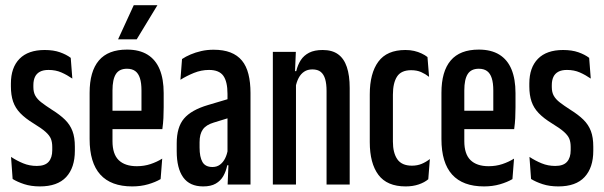

<svg xmlns="http://www.w3.org/2000/svg" viewBox="-20 -694 2272 722"><path d="M130 7Q97 7 71 -1.5Q45 -10 27.5 -21L21.5 -104Q43.5 -89.5 67.2 -79.8Q91 -70 118.5 -70Q149 -70 162.8 -85.5Q176.5 -101 176.5 -129V-141.5Q176.5 -159 171.5 -171.8Q166.5 -184.5 151.5 -198Q136.5 -211.5 106 -230Q75 -249 56.2 -268.5Q37.5 -288 29.2 -312.2Q21 -336.5 21 -369V-380Q21 -440 53.5 -473Q86 -506 148 -506Q181 -506 205.2 -497.5Q229.5 -489 246 -476.5L252 -398.5Q232.5 -412 211 -421.5Q189.5 -431 162.5 -431Q142.5 -431 130 -424.2Q117.5 -417.5 111.5 -404.8Q105.5 -392 105.5 -374V-366.5Q105.5 -347 113 -333.8Q120.5 -320.5 135.8 -308.8Q151 -297 175 -281.5Q205.5 -262.5 224.5 -243.8Q243.5 -225 252.5 -201.2Q261.5 -177.5 261.5 -142.5V-127Q261.5 -63.5 228.8 -28.2Q196 7 130 7Z M477 7Q397.5 7 357.2 -37.5Q317 -82 317 -171V-345Q317 -425.5 351.8 -466.5Q386.5 -507.5 457.5 -507.5Q504 -507.5 534.8 -488.5Q565.5 -469.5 580.5 -433Q595.5 -396.5 595.5 -344V-290.5Q595.5 -270 594.5 -250Q593.5 -230 590.5 -208.5H512Q512 -253 512 -287.8Q512 -322.5 512 -354Q512 -382 506.2 -400Q500.5 -418 488.5 -426.8Q476.5 -435.5 457.5 -435.5Q428.5 -435.5 415.8 -415.5Q403 -395.5 403 -354V-249.5V-234.5V-163Q403 -139 408.8 -121.2Q414.5 -103.5 426.2 -92Q438 -80.5 455 -74.8Q472 -69 494.5 -69Q522 -69 546 -77Q570 -85 590 -97.5L584 -20.5Q564.5 -9 537 -1Q509.5 7 477 7ZM371 -208.5V-277.5H570.5V-208.5ZM483 -674.5H572L494 -546H424Z M836 0 839.5 -86H835.5V-300.5V-340.5Q835.5 -387 819.8 -409Q804 -431 766 -431Q737 -431 709.2 -419.8Q681.5 -408.5 658.5 -394L664.5 -472Q678.5 -481.5 696.8 -489.2Q715 -497 736.8 -502Q758.5 -507 783 -507Q820 -507 846.5 -496.8Q873 -486.5 889.8 -466.2Q906.5 -446 914.2 -415.2Q922 -384.5 922 -344V0ZM744 7Q693.5 7 669 -27Q644.5 -61 644.5 -125.5V-155Q644.5 -216 672 -248.2Q699.5 -280.5 762 -299L846 -324L855 -255L783.5 -233Q755 -224.5 742.8 -207.2Q730.5 -190 730.5 -159.5V-139Q730.5 -104 741.2 -85Q752 -66 779 -66Q795.5 -66 807.2 -74.8Q819 -83.5 826.5 -98.5Q834 -113.5 837 -133L847.5 -72.5H834.5Q830 -50 819.8 -32Q809.5 -14 791.2 -3.5Q773 7 744 7Z M1208 0V-352Q1208 -378.5 1202.8 -396.5Q1197.5 -414.5 1186 -423.8Q1174.5 -433 1154.5 -433Q1136.5 -433 1123.8 -424.5Q1111 -416 1103 -400.8Q1095 -385.5 1091.5 -366L1073 -426.5H1094Q1099.5 -450 1111 -467.8Q1122.5 -485.5 1142.5 -495.8Q1162.5 -506 1193.5 -506Q1229 -506 1251.2 -490Q1273.5 -474 1284.2 -442.2Q1295 -410.5 1295 -363V0ZM1006 0V-499H1092.5L1089 -416.5L1093 -413V0Z M1505.5 7Q1435.5 7 1403 -36.5Q1370.5 -80 1370.5 -159.5V-339Q1370.5 -418.5 1402.8 -462.2Q1435 -506 1504.5 -506Q1522.5 -506 1537.5 -502.5Q1552.5 -499 1565.2 -493Q1578 -487 1587.5 -479.5L1593.5 -405Q1579.5 -416 1563.5 -423Q1547.5 -430 1526 -430Q1488.5 -430 1473 -406Q1457.5 -382 1457.5 -338V-161.5Q1457.5 -119 1474.2 -95Q1491 -71 1529 -71Q1549.5 -71 1566 -78Q1582.5 -85 1596.5 -96L1590.5 -20Q1576.5 -8 1554.5 -0.5Q1532.5 7 1505.5 7Z M1800 7Q1720.5 7 1680.2 -37.5Q1640 -82 1640 -171V-345Q1640 -425.5 1674.8 -466.5Q1709.5 -507.5 1780.5 -507.5Q1827 -507.5 1857.8 -488.5Q1888.5 -469.5 1903.5 -433Q1918.5 -396.5 1918.5 -344V-290.5Q1918.5 -270 1917.5 -250Q1916.5 -230 1913.5 -208.5H1835Q1835 -253 1835 -287.8Q1835 -322.5 1835 -354Q1835 -382 1829.2 -400Q1823.5 -418 1811.5 -426.8Q1799.5 -435.5 1780.5 -435.5Q1751.5 -435.5 1738.8 -415.5Q1726 -395.5 1726 -354V-249.5V-234.5V-163Q1726 -139 1731.8 -121.2Q1737.5 -103.5 1749.2 -92Q1761 -80.5 1778 -74.8Q1795 -69 1817.5 -69Q1845 -69 1869 -77Q1893 -85 1913 -97.5L1907 -20.5Q1887.5 -9 1860 -1Q1832.5 7 1800 7ZM1694 -208.5V-277.5H1893.5V-208.5Z M2079.5 7Q2046.5 7 2020.5 -1.5Q1994.5 -10 1977 -21L1971 -104Q1993 -89.5 2016.8 -79.8Q2040.5 -70 2068 -70Q2098.5 -70 2112.2 -85.5Q2126 -101 2126 -129V-141.5Q2126 -159 2121 -171.8Q2116 -184.5 2101 -198Q2086 -211.5 2055.5 -230Q2024.5 -249 2005.8 -268.5Q1987 -288 1978.8 -312.2Q1970.5 -336.5 1970.5 -369V-380Q1970.5 -440 2003 -473Q2035.5 -506 2097.5 -506Q2130.5 -506 2154.8 -497.5Q2179 -489 2195.5 -476.5L2201.5 -398.5Q2182 -412 2160.5 -421.5Q2139 -431 2112 -431Q2092 -431 2079.5 -424.2Q2067 -417.5 2061 -404.8Q2055 -392 2055 -374V-366.5Q2055 -347 2062.5 -333.8Q2070 -320.5 2085.2 -308.8Q2100.5 -297 2124.5 -281.5Q2155 -262.5 2174 -243.8Q2193 -225 2202 -201.2Q2211 -177.5 2211 -142.5V-127Q2211 -63.5 2178.2 -28.2Q2145.5 7 2079.5 7Z"/></svg>

Font: Anek Tamil Condensed Medium
Style: Regular
Weight: 500
Width: 3
Designer: Aadarsh Rajan (Tamil), Yesha Goshar (Latin)
Foundry: Ek Type
Version: Version 1.003